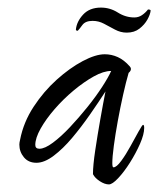

<svg xmlns="http://www.w3.org/2000/svg" viewBox="-20 -526 417 506"><path d="M267 -40Q256 -40 243 -48.5Q230 -57 225 -67Q225 -90 231 -130Q237 -170 244.5 -212.5Q252 -255 258 -285Q240 -257 217 -224Q194 -191 170 -162.5Q146 -134 121.5 -115.5Q97 -97 76 -97Q55 -97 43 -111.5Q31 -126 31 -145Q31 -150 33 -158Q42 -204 68.5 -244.5Q95 -285 129.5 -316Q164 -347 198 -365Q232 -383 256 -383Q274 -383 290.5 -375.5Q307 -368 322 -351Q325 -348 325 -344Q325 -339 319 -334Q312 -310 304.5 -276.5Q297 -243 290.5 -207.5Q284 -172 280 -142Q276 -112 276 -96Q276 -85 279 -85Q287 -85 299.5 -102Q312 -119 324 -141Q336 -163 345.5 -180Q355 -197 357 -197Q360 -197 360 -189Q360 -172 349 -147Q338 -122 322.5 -97.5Q307 -73 291.5 -56.5Q276 -40 267 -40ZM84 -134Q98 -134 119.5 -150Q141 -166 164.5 -191Q188 -216 210.5 -244Q233 -272 249.5 -297.5Q266 -323 273 -339Q253 -339 227 -324.5Q201 -310 174 -287.5Q147 -265 124 -238.5Q101 -212 87 -187Q73 -162 73 -144Q73 -134 84 -134ZM314 -440Q298 -440 283 -448Q268 -456 254 -463.5Q240 -471 224 -471Q205 -471 197 -460Q189 -449 185 -445Q180 -445 180 -448Q182 -469 199 -487.5Q216 -506 246 -506Q270 -506 290.5 -493Q311 -480 334 -480Q345 -480 354 -486Q363 -492 370 -501Q377 -501 377 -498Q376 -488 368.5 -474.5Q361 -461 347.5 -450.5Q334 -440 314 -440Z"/></svg>

Font: Comforter
Style: Regular
Weight: 400
Designer: Robert E. Leuschke
Foundry: Robert E. Leuschke
Version: Version 1.013; ttfautohint (v1.8.3)